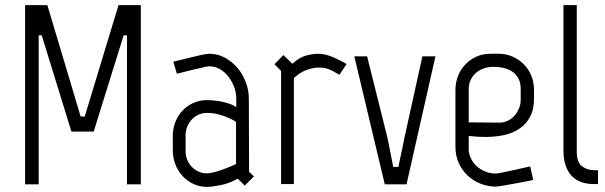

<svg xmlns="http://www.w3.org/2000/svg" viewBox="-20 -720 2363 750"><path d="M311 -265 443 -700H530V0H476V-582H463L346 -206H259L143 -582H131V0H78V-700H165L295 -265Z M902 -243Q902 -244 893 -249.5Q884 -255 868.5 -261.5Q853 -268 832 -273.5Q811 -279 788 -279Q771 -279 755.5 -272Q740 -265 729 -253Q718 -241 711.5 -225.5Q705 -210 705 -192V-129Q705 -111 711.5 -95.5Q718 -80 729 -68.5Q740 -57 755 -50Q770 -43 787 -43Q802 -43 821.5 -48.5Q841 -54 859 -61Q880 -69 902 -79ZM953 -49 972 -31 936 5 909 -22Q877 -4 842.5 3Q808 10 788 10Q760 10 735.5 -1.5Q711 -13 693 -32.5Q675 -52 665 -78Q655 -104 655 -133V-189Q655 -218 665 -243.5Q675 -269 693 -288Q711 -307 735.5 -318Q760 -329 788 -329Q795 -329 809.5 -328Q824 -327 840.5 -324Q857 -321 874 -315.5Q891 -310 903 -301V-335Q903 -358 894.5 -380.5Q886 -403 872 -421Q858 -439 839 -450Q820 -461 798 -461Q790 -461 769.5 -456Q749 -451 727 -446Q701 -440 671 -432L657 -479Q690 -487 718 -494Q742 -500 765 -505Q788 -510 798 -510Q830 -510 858 -495Q886 -480 907 -455.5Q928 -431 940 -399.5Q952 -368 952 -335Z M1334 -470 1306 -428Q1289 -438 1278 -443.5Q1267 -449 1257.5 -452Q1248 -455 1239.5 -455.5Q1231 -456 1221 -456Q1206 -456 1180 -447.5Q1154 -439 1128 -415V-1H1078V-443L1052 -469L1087 -505L1122 -471Q1151 -497 1177.5 -503.5Q1204 -510 1223 -510Q1243 -510 1267 -502Q1291 -494 1334 -470Z M1630 -500H1681L1568 0H1483L1364 -500H1414L1489 -200Q1493 -185 1497.5 -162.5Q1502 -140 1506 -119Q1510 -98 1513 -83Q1516 -68 1516 -68H1536Q1542 -95 1547 -120Q1552 -141 1556 -163.5Q1560 -186 1564 -201Z M1929 -241H1931Q1949 -241 1964 -248.5Q1979 -256 1990 -268.5Q2001 -281 2007.5 -297Q2014 -313 2014 -331V-373Q2014 -397 2005 -413.5Q1996 -430 1981.5 -440Q1967 -450 1947.5 -454.5Q1928 -459 1907 -459Q1888 -459 1870.5 -453Q1853 -447 1840 -436Q1827 -425 1819 -409Q1811 -393 1811 -373V-242ZM1759 -368Q1759 -398 1769.5 -424Q1780 -450 1798.5 -469Q1817 -488 1841.5 -499Q1866 -510 1895 -510H1929Q1957 -510 1982 -499Q2007 -488 2026 -469Q2045 -450 2055.5 -424Q2066 -398 2066 -368V-335Q2066 -293 2051 -264.5Q2036 -236 2010 -218Q1984 -200 1949.5 -192.5Q1915 -185 1876 -185Q1860 -185 1844 -186Q1828 -187 1811 -189V-129Q1818 -89 1848.5 -65.5Q1879 -42 1918 -42Q1922 -42 1943.5 -46.5Q1965 -51 1989 -56Q2017 -62 2051 -70L2063 -17Q2026 -9 1996 -4Q1970 1 1946.5 5Q1923 9 1918 9Q1886 9 1857 -2.5Q1828 -14 1806 -35Q1784 -56 1771.5 -84.5Q1759 -113 1759 -147Z M2181 -700H2233V-127Q2233 -86 2253.5 -70.5Q2274 -55 2303 -55H2316V-1H2298Q2273 -1 2251.5 -8.5Q2230 -16 2214.5 -31.5Q2199 -47 2190 -72Q2181 -97 2181 -132Z"/></svg>

Font: Marvel
Style: Regular
Weight: 400
Designer: Carolina Trebol
Foundry: Carolina Trebol
Version: Version 1.001